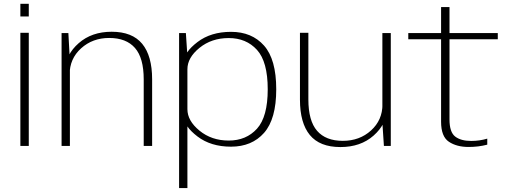

<svg xmlns="http://www.w3.org/2000/svg" viewBox="-20 -763 2676 1004"><path d="M86.5 0H130.5V-591.5H86.5ZM86.5 -743V-677H130.5V-743Z M302 0H345.5V-445L337.5 -590H302ZM731.5 0H775.5V-348.5Q775.5 -471 723.5 -534Q671.5 -597 564 -597Q459.5 -597 391.5 -537.2Q323.5 -477.5 323.5 -402L344 -373Q344 -456 404 -510.2Q464 -564.5 551 -564.5Q640 -564.5 685.8 -512.2Q731.5 -460 731.5 -348Z M916.5 220.5H960V-470L952 -590H916.5ZM1188 4Q1297 4 1360.8 -68.2Q1424.5 -140.5 1424.5 -296Q1424.5 -452.5 1360.8 -524.5Q1297 -596.5 1188 -596.5Q1082.5 -596.5 1012.5 -543Q942.5 -489.5 942.5 -440.5L960 -401Q960 -461.5 1023.2 -512.8Q1086.5 -564 1176 -564Q1267.5 -564 1323.8 -502.2Q1380 -440.5 1380 -296Q1380 -152 1323.8 -90Q1267.5 -28 1176 -28Q1086.5 -28 1023.2 -79.8Q960 -131.5 960 -192L942.5 -152Q942.5 -103 1012.5 -49.5Q1082.5 4 1188 4Z M1987.5 0H2023.5V-590H1979.5V-121ZM1592.5 -591.5H1548.5V-242Q1548.5 -120 1600.2 -57Q1652 6 1760 6Q1866 6 1933.8 -54.2Q2001.5 -114.5 2001.5 -189.5L1980 -217.5Q1980 -135 1920.2 -80.8Q1860.5 -26.5 1772.5 -26.5Q1683.5 -26.5 1638 -79Q1592.5 -131.5 1592.5 -243Z M2430.5 5.5Q2481.5 5.5 2528 -6.5V-38Q2487.5 -26 2444 -26Q2390 -26 2360.2 -49Q2330.5 -72 2330.5 -138.5V-557.5H2583V-590H2330.5V-726H2286.5V-590H2115V-557.5H2286.5V-126.5Q2286.5 -49 2327.2 -21.8Q2368 5.5 2430.5 5.5Z"/></svg>

Font: Anybody SemiExpanded ExtraLight
Style: Regular
Weight: 250
Width: 6
Version: Version 1.113;gftools[0.9.25]